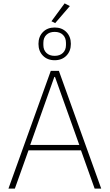

<svg xmlns="http://www.w3.org/2000/svg" viewBox="-20 -1118 650 1138"><path d="M541 0 460 -227H149L68 0H30L281 -698H329L580 0ZM306 -662H302L159 -259H450ZM307 -981 285 -992 363 -1098 394 -1082ZM304 -761Q261 -761 234.5 -788Q208 -815 208 -858Q208 -901 234.5 -928Q261 -955 304 -955Q347 -955 373.5 -928Q400 -901 400 -858Q400 -815 373.5 -788Q347 -761 304 -761ZM304 -787Q335 -787 353 -804.5Q371 -822 371 -851V-864Q371 -894 353 -911.5Q335 -929 304 -929Q273 -929 255 -911.5Q237 -894 237 -864V-851Q237 -822 255 -804.5Q273 -787 304 -787Z"/></svg>

Font: IBM Plex Sans ExtLt
Style: Regular
Weight: 200
Designer: Mike Abbink, Paul van der Laan, Pieter van Rosmalen
Foundry: Bold Monday
Version: Version 3.005